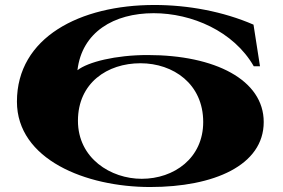

<svg xmlns="http://www.w3.org/2000/svg" viewBox="-20 -736 1136 771"><path d="M1039 -246C1039 -415 844 -515 573 -515C444 -515 333 -487 291 -454C309 -607 437 -683 597 -683C750 -683 918 -611 999 -470H1024L998 -637C876 -690 735 -716 600 -716C301 -716 48 -586 48 -328C48 -96 324 15 583 15C839 15 1039 -72 1039 -246ZM293 -251C293 -403 411 -482 544 -482C676 -482 796 -399 796 -246C796 -101 679 -18 549 -18C425 -18 293 -100 293 -251Z"/></svg>

Font: Sprat Extended
Style: Bold
Weight: 700
Width: 9
Designer: Ethan Nakache
Foundry: Collletttivo
Version: Version 2.000;Glyphs 3.2 (3217)